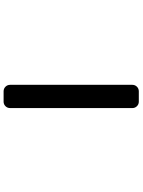

<svg xmlns="http://www.w3.org/2000/svg" viewBox="114 -908 772 1040"><g transform="rotate(90 500.0 -388.0)"><path d="M474.6 -21.5Q460 -21.5 449.7 -31.7Q439.5 -42 439.5 -56.6V-718.8Q439.5 -733.4 449.7 -743.7Q460 -753.9 474.6 -753.9H531.2Q544.9 -753.9 555.2 -743.7Q565.4 -733.4 565.4 -718.8V-56.6Q565.4 -42 555.2 -31.7Q544.9 -21.5 531.2 -21.5Z"/></g></svg>

Font: Gen Jyuu Gothic L Monospace Medium
Style: Regular
Weight: 500
Designer: [Source Han Sans]
Ryoko NISHIZUKA  (kana & ideographs); Paul D. Hunt (Latin, Greek & Cyrillic); Wenlong ZHANG  (bopomofo
Version: Version 1.002.20150607